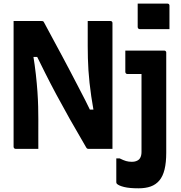

<svg xmlns="http://www.w3.org/2000/svg" viewBox="-20 -815 990 1051"><path d="M189.8 0Q169.3 0 148.2 0Q127.2 0 106.6 0Q86 0 65.4 0Q62.4 0 59.9 -1.5Q57.4 -3 55.9 -5.5Q54.4 -8 54.4 -11Q54.4 -84.3 54.4 -157Q54.4 -229.8 54.4 -302.6Q54.4 -375.3 54.4 -448.5Q54.4 -521.7 54.4 -594.2Q54.4 -620.6 54.4 -647.1Q54.4 -673.5 54.4 -700Q70.1 -700 89.5 -700Q109 -700 129.9 -700Q150.8 -700 170.2 -700Q189.7 -700 205.4 -700Q211.1 -700 213.7 -699.4Q216.3 -698.9 218.3 -696.9Q220.3 -694.9 222.3 -690Q248.8 -640.6 273.2 -595.3Q297.6 -550 320.2 -508.1Q342.8 -466.2 363.7 -426Q384.5 -385.8 405.1 -346.6Q425.7 -307.4 445.8 -268Q465.8 -228.5 485.4 -187.8L445.6 -215.1H513.5L493.4 -202.9Q485.4 -247.8 479.7 -286.8Q474 -325.9 470.1 -361.6Q466.2 -397.4 464.1 -430.6Q461.9 -463.8 461.1 -496.5Q460.2 -529.1 460.2 -562.8Q460.2 -574.5 460.2 -587.1Q460.2 -599.8 460.2 -613.2Q460.2 -626.7 460.2 -641Q460.2 -655.3 460.2 -670.1Q460.2 -684.9 460.2 -700Q480.9 -700 501.9 -700Q522.9 -700 543.5 -700Q564.1 -700 584.6 -700Q589.6 -700 592.6 -697Q595.6 -694 595.6 -689Q595.6 -640.9 595.6 -592.7Q595.6 -544.5 595.6 -496.3Q595.6 -448.1 595.6 -399.5Q595.6 -350.8 595.6 -302.7Q595.6 -254.5 595.6 -206.3Q595.6 -158.1 595.6 -109.9Q595.6 -82.5 595.6 -55Q595.6 -27.5 595.6 0Q580.9 0 564 0Q547 0 529.9 0Q512.7 0 496.3 0Q479.8 0 466.7 0Q460.7 0 457.7 -1.5Q454.7 -3 451.8 -7.9Q401.6 -93.5 361.6 -164.4Q321.7 -235.3 288.7 -296.9Q255.7 -358.5 226.5 -416.9Q197.3 -475.2 166.8 -537.3L211.9 -503.4H142.7L160.9 -517.8Q170.5 -459.6 176.2 -408.3Q181.9 -357 185 -312.5Q188.1 -268 188.9 -230.8Q189.8 -193.5 189.8 -162.6Q189.6 -123.7 189.7 -82.3Q189.8 -40.9 189.8 0ZM879 -538Q883 -538 885.1 -536.5Q887.2 -535 888.6 -532.9Q890 -530.8 890 -527Q890 -476.2 890 -424.5Q890 -372.8 890 -319.9Q890 -266.9 890 -211.8Q890 -156.7 890 -99.1Q890 -41.4 890 20.6Q890 75.1 880.7 112.8Q871.3 150.6 852.2 173.1Q833.1 195.7 804.8 205.8Q776.6 215.8 738.1 215.8Q688.7 215.8 659.4 208.6Q630.2 201.4 619.6 191Q618.6 189 617.6 187.1Q616.6 185.1 616.6 183Q616.6 151.8 616.6 117.2Q616.6 82.6 616.6 52.2H635.4Q655.7 62.4 669.9 66.5Q684 70.7 701.8 70.7Q715.1 70.7 724.7 67.2Q734.3 63.8 741 57.8Q745.6 53 748.5 47.1Q751.4 41.1 753 33.5Q754.6 25.8 754.6 16.3Q754.6 -49.7 754.6 -106.8Q754.6 -164 754.6 -215.1Q754.6 -266.3 754.6 -314Q754.6 -361.7 754.6 -409.8H747.9Q743.2 -409.8 734.5 -409.8Q725.8 -409.8 715.4 -409.8Q705.1 -409.8 695.1 -409.8Q685.2 -409.8 677 -409.8Q674 -409.8 671.5 -411.3Q669 -412.8 667.5 -415.3Q666 -417.8 666 -420.8Q666 -450.3 666 -479.4Q666 -508.5 666 -538Q701 -538 731.2 -538Q761.5 -538 787.5 -538Q813.4 -538 836.4 -538Q859.4 -538 879 -538ZM733.7 -795.3Q752.9 -795.3 773.4 -795.3Q793.8 -795.3 815.1 -795.3Q836.4 -795.3 856.9 -795.3Q877.3 -795.3 896.6 -795.3Q901.6 -795.3 904.6 -792.3Q907.6 -789.3 907.6 -784.3V-655.5Q888.3 -655.5 867.9 -655.5Q847.4 -655.5 826.1 -655.5Q804.8 -655.5 784.4 -655.5Q763.9 -655.5 744.7 -655.5Q741.7 -655.5 739.2 -657Q736.7 -658.5 735.2 -661Q733.7 -663.5 733.7 -666.5Z"/></svg>

Font: Recursive Sans Linear Light
Style: Regular
Weight: 300
Version: Version 1.085